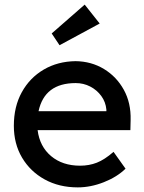

<svg xmlns="http://www.w3.org/2000/svg" viewBox="-20 -802 626 832"><path d="M317 10Q236 10 173.5 -24.5Q111 -59 75.5 -119Q40 -179 40 -257Q40 -340 74.5 -402.5Q109 -465 169.5 -500.5Q230 -536 308 -537Q376 -536 430.5 -503Q485 -470 516.5 -413Q548 -356 546 -282L545 -238H143Q152 -167 201.5 -125.5Q251 -84 327 -84Q366 -84 399.5 -97Q433 -110 472 -144L524 -71Q487 -35 430 -12.5Q373 10 317 10ZM308 -442Q173 -442 147 -320H441V-327Q438 -360 419 -386Q400 -412 371 -427Q342 -442 308 -442ZM238 -606 204 -657 347 -782 412 -700Z"/></svg>

Font: Lexend Deca
Style: Regular
Weight: 400
Designer: Bonnie Shaver-Troup, Thomas Jockin
Foundry: Lexend
Version: Version 1.008; ttfautohint (v1.8.4.7-5d5b)